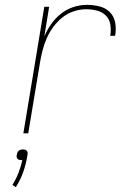

<svg xmlns="http://www.w3.org/2000/svg" viewBox="-20 -548 540 789"><path d="M76 0 162 -520H182L162 -398Q173 -424 190 -448.5Q207 -473 230.5 -491.5Q254 -510 281.5 -519Q309 -528 337 -528Q364 -528 389.5 -521.5Q415 -515 432 -497.5Q449 -480 453.5 -454Q458 -428 453 -401H433Q437 -424 433.5 -446.5Q430 -469 415 -484Q400 -499 378.5 -504.5Q357 -510 334 -510Q309 -510 283 -501.5Q257 -493 236 -476Q215 -459 198.5 -436.5Q182 -414 171.5 -389.5Q161 -365 154.5 -339.5Q148 -314 144 -289L96 0ZM45 221 31 212Q46 188 56 162Q66 136 72 110H68Q64 110 59.5 109Q55 108 52 104.5Q49 101 48.5 96.5Q48 92 49 88Q50 83 51.5 79Q53 75 57 71.5Q61 68 66 67Q71 66 75 66Q79 66 83 67Q87 68 90 71.5Q93 75 93.5 79Q94 83 93 88Q88 122 76.5 156Q65 190 45 221Z"/></svg>

Font: Iosevka Thin Oblique
Style: Regular
Weight: 100
Italic angle: -9°
Monospace: yes
Designer: Belleve Invis
Foundry: Belleve Invis
Version: Version 32.5.0; ttfautohint (v1.8.4)